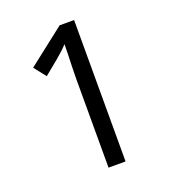

<svg xmlns="http://www.w3.org/2000/svg" viewBox="-131 -812 813 911"><g transform="rotate(-20 275.5 -357.0)"><path d="M261 0V-446Q261 -474 262 -506.5Q263 -539 264 -569.5Q265 -600 265 -622Q249 -605 237.5 -594.5Q226 -584 206 -567L134 -508L87 -568L274 -714H347V0Z"/></g></svg>

Font: hexmalayalam15
Style: Book
Weight: 400
Designer: Jelle Bosma - Monotype Design Team
Foundry: Monotype Imaging Inc.
Version: Version 2.003